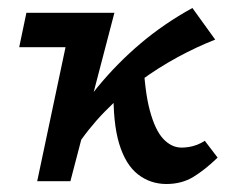

<svg xmlns="http://www.w3.org/2000/svg" viewBox="-20 -453 576 480"><path d="M167 -80 130 -102Q173 -173 222.5 -233.5Q272 -294 331 -344Q390 -394 461 -433L518 -354Q472 -336 424 -310Q376 -284 329.5 -250Q283 -216 241.5 -173.5Q200 -131 167 -80ZM73 0 162 -421H266L156 0ZM28 -335 46 -421H266L187 -335ZM396 7Q356 7 325 -17Q294 -41 278 -93.5Q262 -146 264 -233L338 -314Q341 -227 354.5 -177Q368 -127 388.5 -105.5Q409 -84 434 -84Q442 -84 452 -85.5Q462 -87 472.5 -91Q483 -95 492 -101L524 -59Q492 -28 463 -10.5Q434 7 396 7Z"/></svg>

Font: Ysabeau Infant
Style: Bold Italic
Weight: 700
Italic angle: -12°
Designer: Christian Thalmann (Catharsis Fonts)
Version: Version 2.001;gftools[0.9.30]; featfreeze: ss01,ss02,lnum